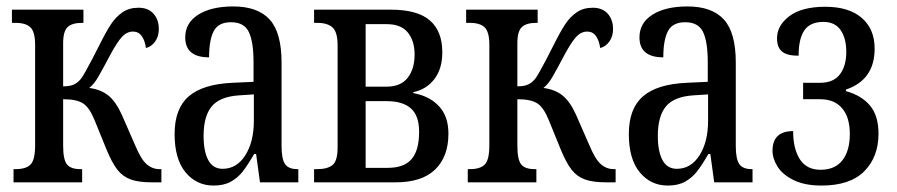

<svg xmlns="http://www.w3.org/2000/svg" viewBox="-20 -566 2785 596"><path d="M22 -41H29Q61 -41 75 -55.5Q89 -70 89 -115V-427Q89 -467 74.5 -481Q60 -495 29 -495H17V-536H239V-495H234Q204 -495 190 -482Q176 -469 176 -432V-298Q197 -298 209 -303.5Q221 -309 231 -321Q240 -332 267 -384Q273 -396 278.5 -406.5Q284 -417 289 -427Q310 -469 325 -491.5Q340 -514 360.5 -528Q381 -542 410 -542Q440 -542 456.5 -523.5Q473 -505 473 -476Q473 -453 461.5 -437Q450 -421 433 -417Q430 -440 420 -454Q410 -468 393 -468Q374 -468 359 -452Q344 -436 323 -397Q297 -348 284.5 -326.5Q272 -305 257 -293Q294 -288 317 -269Q340 -250 358 -210L400 -114Q418 -71 435.5 -56Q453 -41 475 -41H481V0H452Q410 0 385.5 -9Q361 -18 344.5 -39Q328 -60 311 -101L274 -192Q258 -232 238 -245Q218 -258 176 -258V-114Q176 -70 188 -55.5Q200 -41 229 -41H235V0H22Z M522 -150Q522 -229 566 -267Q610 -305 702 -309L767 -312V-373Q767 -436 752.5 -466.5Q738 -497 697 -497Q658 -497 643.5 -469.5Q629 -442 629 -388Q555 -388 555 -450Q555 -495 595.5 -520.5Q636 -546 704 -546Q780 -546 817 -505.5Q854 -465 854 -372V-113Q854 -72 865 -56.5Q876 -41 903 -41H906V0H787L775 -88H769Q748 -52 733 -33Q718 -14 696.5 -2Q675 10 643 10Q590 10 556 -31Q522 -72 522 -150ZM768 -191V-273L722 -270Q662 -266 637 -235.5Q612 -205 612 -144Q612 -96 626.5 -69Q641 -42 671 -42Q715 -42 741.5 -84Q768 -126 768 -191Z M955 -41H965Q997 -41 1012.5 -54Q1028 -67 1028 -108V-425Q1028 -466 1012.5 -480.5Q997 -495 965 -495H955V-536H1193Q1276 -536 1314.5 -502.5Q1353 -469 1353 -404Q1353 -352 1328 -320Q1303 -288 1263 -280V-277Q1313 -268 1342.5 -236.5Q1372 -205 1372 -151Q1372 -80 1331 -40Q1290 0 1208 0H955ZM1180 -297Q1224 -297 1245.5 -324.5Q1267 -352 1267 -397Q1267 -439 1246 -465Q1225 -491 1181 -491H1115V-297ZM1184 -45Q1234 -45 1257.5 -72Q1281 -99 1281 -157Q1281 -207 1255.5 -229.5Q1230 -252 1181 -252H1115V-45Z M1432 -41H1439Q1471 -41 1485 -55.5Q1499 -70 1499 -115V-427Q1499 -467 1484.5 -481Q1470 -495 1439 -495H1427V-536H1649V-495H1644Q1614 -495 1600 -482Q1586 -469 1586 -432V-298Q1607 -298 1619 -303.5Q1631 -309 1641 -321Q1650 -332 1677 -384Q1683 -396 1688.5 -406.5Q1694 -417 1699 -427Q1720 -469 1735 -491.5Q1750 -514 1770.5 -528Q1791 -542 1820 -542Q1850 -542 1866.5 -523.5Q1883 -505 1883 -476Q1883 -453 1871.5 -437Q1860 -421 1843 -417Q1840 -440 1830 -454Q1820 -468 1803 -468Q1784 -468 1769 -452Q1754 -436 1733 -397Q1707 -348 1694.5 -326.5Q1682 -305 1667 -293Q1704 -288 1727 -269Q1750 -250 1768 -210L1810 -114Q1828 -71 1845.5 -56Q1863 -41 1885 -41H1891V0H1862Q1820 0 1795.5 -9Q1771 -18 1754.5 -39Q1738 -60 1721 -101L1684 -192Q1668 -232 1648 -245Q1628 -258 1586 -258V-114Q1586 -70 1598 -55.5Q1610 -41 1639 -41H1645V0H1432Z M1932 -150Q1932 -229 1976 -267Q2020 -305 2112 -309L2177 -312V-373Q2177 -436 2162.5 -466.5Q2148 -497 2107 -497Q2068 -497 2053.5 -469.5Q2039 -442 2039 -388Q1965 -388 1965 -450Q1965 -495 2005.5 -520.5Q2046 -546 2114 -546Q2190 -546 2227 -505.5Q2264 -465 2264 -372V-113Q2264 -72 2275 -56.5Q2286 -41 2313 -41H2316V0H2197L2185 -88H2179Q2158 -52 2143 -33Q2128 -14 2106.5 -2Q2085 10 2053 10Q2000 10 1966 -31Q1932 -72 1932 -150ZM2178 -191V-273L2132 -270Q2072 -266 2047 -235.5Q2022 -205 2022 -144Q2022 -96 2036.5 -69Q2051 -42 2081 -42Q2125 -42 2151.5 -84Q2178 -126 2178 -191Z M2378 -98Q2378 -159 2442 -159Q2442 -104 2463 -71.5Q2484 -39 2527 -39Q2572 -39 2595 -68.5Q2618 -98 2618 -150Q2618 -202 2594 -230Q2570 -258 2526 -258H2473V-309H2526Q2567 -309 2587 -335Q2607 -361 2607 -405Q2607 -447 2589.5 -472.5Q2572 -498 2536 -498Q2495 -498 2477 -472Q2459 -446 2459 -393Q2423 -393 2407.5 -406Q2392 -419 2392 -447Q2392 -487 2430.5 -516Q2469 -545 2542 -545Q2615 -545 2655 -510.5Q2695 -476 2695 -415Q2695 -318 2606 -288V-283Q2654 -270 2680.5 -238.5Q2707 -207 2707 -151Q2707 -79 2663 -34.5Q2619 10 2530 10Q2478 10 2443.5 -7Q2409 -24 2393.5 -49Q2378 -74 2378 -98Z"/></svg>

Font: Noto Serif Cond
Style: Regular
Weight: 400
Width: 3
Designer: Monotype Design Team
Foundry: Monotype Imaging Inc.
Version: Version 1.001